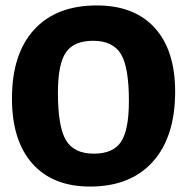

<svg xmlns="http://www.w3.org/2000/svg" viewBox="-20 -675 687 706"><path d="M336 -655Q474 -655 549 -572.5Q624 -490 624 -338Q624 -172 542 -80.5Q460 11 311 11Q174 11 99 -73.5Q24 -158 24 -313Q24 -477 105.5 -566Q187 -655 336 -655ZM322 -525Q252 -525 222.5 -482.5Q193 -440 193 -334Q193 -209 222.5 -159.5Q252 -110 325 -110Q396 -110 425 -153.5Q454 -197 454 -304Q454 -428 424.5 -476.5Q395 -525 322 -525Z"/></svg>

Font: Alegreya Sans SC ExtraBold
Style: Regular
Weight: 800
Designer: Juan Pablo del Peral
Foundry: Huerta Tipografica
Version: Version 2.007